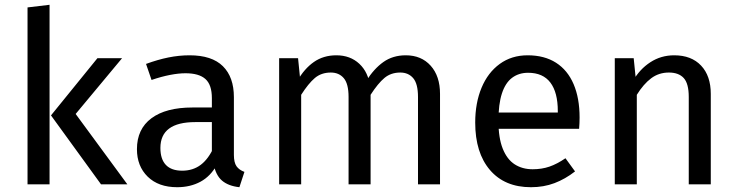

<svg xmlns="http://www.w3.org/2000/svg" viewBox="-20 -770 3079 802"><path d="M490 -527 296 -294 512 0H402L193 -288L387 -527ZM187 -750V0H95V-739Z M772 -539Q865 -539 911 -493.5Q957 -448 957 -364V-123Q957 -91 968 -75.5Q979 -60 1001 -52L980 12Q934 7 907.5 -15.5Q881 -38 872 -86L865 -123V-360Q865 -416 838 -440Q811 -464 755 -464Q726 -464 690 -457Q654 -450 613 -436L590 -503Q639 -521 683.5 -530Q728 -539 772 -539ZM880 -321V-260H796Q723 -260 686.5 -233Q650 -206 650 -152Q650 -105 673 -81Q696 -57 741 -57Q786 -57 818.5 -81.5Q851 -106 874 -157L886 -82Q860 -34 817.5 -11Q775 12 720 12Q642 12 597 -32Q552 -76 552 -147Q552 -231 612.5 -276Q673 -321 784 -321Z M1385 -539Q1443 -539 1481 -503.5Q1519 -468 1526 -407L1528 -378V0H1436V-365Q1436 -420 1416 -443.5Q1396 -467 1362 -467Q1322 -467 1295 -444Q1268 -421 1238 -374L1222 -432Q1251 -483 1291 -511Q1331 -539 1385 -539ZM1225 -527 1238 -398V0H1146V-527ZM1675 -539Q1740 -539 1779 -495.5Q1818 -452 1818 -378V0H1726V-365Q1726 -420 1706 -443.5Q1686 -467 1652 -467Q1613 -467 1586 -444.5Q1559 -422 1528 -374L1510 -432Q1542 -483 1581.5 -511Q1621 -539 1675 -539Z M2184 -539Q2254 -539 2302.5 -508Q2351 -477 2376 -418.5Q2401 -360 2401 -279Q2401 -256 2399 -232H2047V-300H2310V-306Q2310 -384 2279 -425Q2248 -466 2186 -466Q2147 -466 2119 -445Q2091 -424 2076.5 -379.5Q2062 -335 2062 -265Q2062 -194 2080 -149Q2098 -104 2130 -83.5Q2162 -63 2205 -63Q2243 -63 2275 -74Q2307 -85 2342 -109L2382 -54Q2341 -22 2296 -5Q2251 12 2198 12Q2088 12 2026.5 -60Q1965 -132 1965 -258Q1965 -340 1991.5 -403.5Q2018 -467 2067.5 -503Q2117 -539 2184 -539Z M2796 -539Q2868 -539 2908.5 -496Q2949 -453 2949 -378V0H2857V-365Q2857 -421 2836 -444Q2815 -467 2774 -467Q2732 -467 2700 -443Q2668 -419 2640 -374L2624 -432Q2652 -481 2696.5 -510Q2741 -539 2796 -539ZM2627 -527 2640 -398V0H2548V-527Z"/></svg>

Font: Firava
Style: Regular
Weight: 400
Designer: Carrois Corporate & Edenspiekermann AG
Foundry: Greg Finn Gibson
Version: Version 5.000